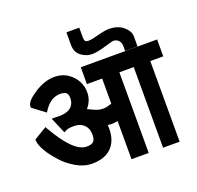

<svg xmlns="http://www.w3.org/2000/svg" viewBox="-150 -1029 1237 1208"><g transform="rotate(-20 469.0 -425.0)"><path d="M502.9 -807.1Q502.9 -787.1 508.3 -780Q513.7 -772.9 532.2 -772.9Q551.8 -772.9 600.1 -786.1Q646.5 -798.8 674.8 -798.8Q733.4 -798.8 770 -768.1Q807.1 -736.8 807.1 -701.2V-633.8H724.1V-666Q724.1 -689.9 710.2 -704.6Q696.3 -719.2 673.8 -719.2Q668.9 -719.2 610.8 -702.1Q556.2 -686 522.9 -686Q483.4 -686 450.2 -711.9Q417 -737.8 417 -783.2V-870.1H502.9ZM298.8 -471.2Q298.8 -498 287.6 -508.3Q276.4 -518.6 248 -520Q185.5 -520 141.1 -456.1L128.9 -438L44.9 -501V-511.2Q44.9 -543 113.8 -587.9Q183.1 -632.8 249 -632.8Q316.9 -632.8 364 -585.4Q411.1 -538.1 411.1 -470.2Q411.1 -416 373 -372.1Q382.3 -368.7 401.1 -359.1Q419.9 -349.6 436 -344.7Q452.1 -339.8 472.2 -339.8Q493.2 -339.8 528.8 -352.1V-520H426.8V-632.8H938V-520H851.1V20H740.2V-520H644V20H528.8V-235.8Q506.8 -231 483.9 -231Q477.5 -231 461.9 -232.9Q462.9 -228 462.9 -210.9Q462.9 -127.4 417.5 -82.8Q372.1 -38.1 288.1 -38.1Q233.9 -38.1 181.4 -68.8Q128.9 -99.6 92.8 -140.1Q50.3 -187.5 29.8 -223.1Q5.4 -265.1 3.9 -291L2.9 -303.2L88.9 -355L99.1 -336.9Q207 -150.9 291 -150.9Q324.7 -150.9 337.9 -164.1Q351.1 -177.2 351.1 -210.9Q351.1 -251.5 326.2 -275.6Q301.3 -299.8 259.8 -299.8Q220.7 -299.8 210 -293L189.9 -283.2L144 -391.1H173.8Q195.3 -391.1 200.2 -390.1Q295.9 -393.6 298.8 -471.2Z"/></g></svg>

Font: Miedinger*
Style: Bold
Weight: 700
Version: Version 001.000